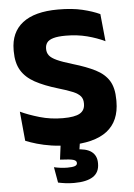

<svg xmlns="http://www.w3.org/2000/svg" viewBox="-58 -697 656 940"><g transform="rotate(-5 270.0 -226.5)"><path d="M256.6 13.7Q212.2 13.7 173.3 7.8Q134.5 1.8 102.7 -7.4Q70.8 -16.7 47.1 -26.5L33.4 -170.7Q72.9 -152.1 126.9 -136.4Q180.9 -120.6 241.3 -120.6Q299.8 -120.6 324.6 -135.3Q349.5 -150 349.5 -181.3V-185Q349.5 -205.8 338.3 -219.2Q327.1 -232.7 300.9 -243.8Q274.6 -254.9 230 -267.9Q162.8 -287.9 118.2 -312.3Q73.6 -336.8 51.5 -373.6Q29.4 -410.4 29.4 -467V-473.7Q29.4 -560.5 88.6 -606.6Q147.9 -652.7 262.9 -652.7Q332.1 -652.7 382.2 -640.7Q432.4 -628.7 467.7 -612.2L481.2 -477.8Q442.3 -496.7 393.8 -509.3Q345.2 -521.8 289.6 -521.8Q250.7 -521.8 228.5 -515.3Q206.2 -508.9 197.2 -496.6Q188.2 -484.4 188.2 -466.8V-465.1Q188.2 -446.9 198.4 -433.3Q208.6 -419.8 235.3 -407.5Q262 -395.2 311.5 -380.5Q377.9 -360.9 421.6 -338.7Q465.4 -316.4 487.2 -281.3Q508.9 -246.2 508.9 -187.3V-179.3Q508.9 -83.2 446.6 -34.7Q384.2 13.7 256.6 13.7ZM315.9 -13.9 303.2 70.4 244.4 38.4Q255.4 37.5 266 37.3Q276.6 37 287.1 37.2Q341.7 37.8 367.1 57.1Q392.6 76.5 392.6 112.9V115.9Q392.6 159.2 361 179.7Q329.3 200.2 268.2 200.2Q245.9 200.2 225.6 197.6Q205.3 194.9 189.5 191.4L176 114.7Q191.2 118.3 208.2 120.4Q225.2 122.6 241.4 122.6Q266.2 122.6 278 118.5Q289.8 114.4 289.8 104.4V103.4Q289.8 92.2 274.2 87.4Q258.6 82.5 213 80.7Q211.1 80.5 210.1 80.5Q209.2 80.5 208.8 80.5L220.9 -13.9Z"/></g></svg>

Font: Anek Latin Medium
Style: Regular
Weight: 500
Designer: Yesha Goshar
Foundry: Ek Type
Version: Version 1.003